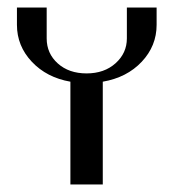

<svg xmlns="http://www.w3.org/2000/svg" viewBox="-20 -490 461 510"><path d="M396 -424Q396 -368 356.5 -326Q317 -284 253 -273V0H167V-273Q104 -284 64.5 -326Q25 -368 25 -424V-470H104V-388Q104 -348 133.5 -321.5Q163 -295 210 -295Q257 -295 287 -322Q317 -349 317 -388V-470H396Z"/></svg>

Font: Trochut
Style: Regular
Weight: 400
Designer: Andreu Balius
Foundry: Andreu Balius
Version: Version 1.001